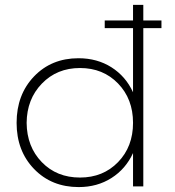

<svg xmlns="http://www.w3.org/2000/svg" viewBox="-20 -762 715 785"><path d="M640.1 -647H565.9V0H523.9V-136.2Q494.1 -71.3 435.8 -34.2Q377.4 2.9 301.8 2.9Q190.9 2.9 119.4 -71Q47.9 -145 47.9 -259.8Q47.9 -375 119.1 -449.5Q190.4 -523.9 300.8 -523.9Q377.4 -523.9 435.8 -486.8Q494.1 -449.7 523.9 -384.8V-647H408.2V-678.2H523.9V-742.2H565.9V-678.2H640.1ZM307.1 -36.1Q401.4 -36.1 462.6 -99.1Q523.9 -162.1 523.9 -259.8Q523.9 -357.4 462.6 -420.7Q401.4 -483.9 307.1 -483.9Q212.9 -483.9 151.4 -420.4Q89.8 -356.9 88.9 -259.8Q89.8 -162.1 150.9 -99.1Q211.9 -36.1 307.1 -36.1Z"/></svg>

Font: Montserrat Ultra Light
Style: Regular
Weight: 200
Designer: Julieta Ulanovsky
Foundry: Julieta Ulanovsky
Version: Version 3.001;PS 003.001;hotconv 1.0.70;makeotf.lib2.5.58329